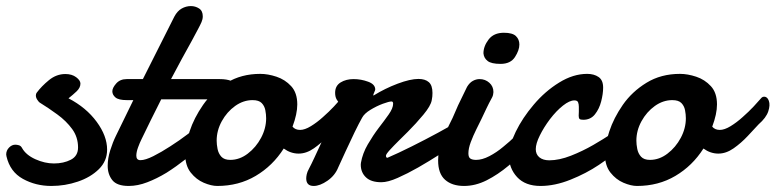

<svg xmlns="http://www.w3.org/2000/svg" viewBox="-33 -597 2541 629"><path d="M135.3 12.2Q84 12.2 42 -11Q0 -34.2 -11.7 -84.5Q-12.7 -89.4 -12.7 -90.8Q-12.7 -104 -3.4 -113.5Q5.9 -123 17.1 -123Q22.5 -123 29.1 -121.1Q35.6 -119.1 39.1 -112.3Q51.8 -89.4 82.8 -75.4Q113.8 -61.5 143.6 -61.5Q175.3 -61.5 199 -73.7Q222.7 -85.9 222.7 -113.8Q222.7 -147.9 203.4 -174.3Q184.1 -200.7 155 -221.9Q126 -243.2 96.7 -261.2Q94.2 -262.7 89.4 -269.8Q84.5 -276.9 84.5 -284.2Q84.5 -290 87.4 -293.5Q103 -314.5 127.4 -334.5Q151.9 -354.5 181.2 -354.5Q202.6 -354.5 216.6 -344Q230.5 -333.5 230.5 -323.2Q230.5 -309.6 217.8 -297.6Q205.1 -285.6 191.4 -274.9Q249.5 -244.6 283.7 -198Q317.9 -151.4 317.9 -106.9Q317.9 -69.3 290.8 -42.7Q263.7 -16.1 221.9 -2Q180.2 12.2 135.3 12.2Z M388.7 12.2Q350.1 12.2 335 -6.8Q319.8 -25.9 319.8 -53.7Q319.8 -78.1 328.1 -104.5Q336.4 -130.9 346.7 -151.9L403.8 -269H382.8Q355.5 -269 345.2 -277.8Q335 -286.6 335 -297.9Q335 -309.1 347.7 -323.5Q360.4 -337.9 382.3 -337.9H435.1L538.1 -542.5Q547.9 -561 562.3 -569.1Q576.7 -577.1 592.3 -577.1Q606.9 -577.1 619.1 -569.3Q631.3 -561.5 631.3 -543.5Q631.3 -534.2 627.2 -524.7Q623 -515.1 616.2 -502.4Q608.4 -487.8 595.2 -463.1Q582 -438.5 562.5 -403.8L527.3 -337.9H686.5Q710 -337.9 724.9 -331.8Q739.7 -325.7 739.7 -304.7Q739.7 -293.9 731.9 -283.7Q724.1 -273.4 698.2 -271.5H495.1L460.9 -203.1L430.7 -141.1Q424.8 -129.4 419.2 -114Q413.6 -98.6 413.6 -86.9Q413.6 -72.3 427.2 -72.3Q442.9 -72.3 469.2 -85.4Q495.6 -98.6 524.9 -117.7Q554.7 -136.7 582 -157.5Q609.4 -178.2 632.3 -197.8Q640.6 -203.1 647 -203.1Q657.7 -203.1 663.1 -191.4Q668.5 -179.7 664.3 -163.1Q660.2 -146.5 641.1 -131.3Q609.4 -102.5 576.9 -76.9Q544.4 -51.3 512.7 -31.2Q480.5 -11.7 449.2 0.2Q418 12.2 388.7 12.2Z M678.7 12.2Q659.2 12.2 634.5 1.7Q609.9 -8.8 591.8 -31.7Q573.7 -54.7 573.7 -92.3Q573.7 -122.6 588.1 -166.5Q602.5 -210.4 632.3 -253.4Q662.6 -296.9 710 -325.9Q757.3 -355 819.8 -355Q844.7 -355 872.8 -345.7Q900.9 -336.4 920.9 -314.7Q940.9 -293 940.9 -254.9Q940.9 -223.6 925.3 -182.1Q934.1 -171.4 950.2 -171.4Q965.3 -171.4 985.4 -183.6Q1005.4 -195.8 1024.9 -213.4Q1044.9 -231 1061.3 -248.5Q1077.6 -266.1 1086.9 -276.9Q1090.3 -280.3 1095.2 -280.3Q1106 -280.3 1110.8 -266.6Q1115.7 -252.9 1108.9 -232.2Q1102.1 -211.4 1077.1 -189.5Q1062.5 -173.8 1041.3 -151.1Q1020 -128.4 995.4 -111.1Q970.7 -93.8 945.3 -93.8Q919.4 -93.8 896.5 -110.4Q860.4 -53.7 804.7 -20.8Q749 12.2 678.7 12.2ZM721.2 -73.2Q752 -73.2 778.8 -93.8Q805.7 -114.3 822.3 -145.5Q838.9 -176.8 838.9 -209.5Q838.9 -222.2 836.2 -236.1Q833.5 -250 824.2 -259.5Q814.9 -269 794.4 -269Q764.2 -269 737.3 -249.8Q710.4 -230.5 693.6 -200Q676.8 -169.4 676.8 -136.2Q676.8 -124 679.7 -109.1Q682.6 -94.2 692.1 -83.7Q701.7 -73.2 721.2 -73.2Z M994.6 12.2Q970.2 12.2 970.2 -12.7Q970.2 -18.1 971.9 -26.1Q973.6 -34.2 979 -43.9Q987.3 -59.6 997.1 -80.8Q1006.8 -102.1 1017.6 -125Q1029.3 -149.9 1044.7 -182.4Q1060.1 -214.8 1081.1 -257.3Q1074.2 -263.2 1069.6 -271.7Q1064.9 -280.3 1064.9 -293Q1064.9 -315.9 1082.8 -326.9Q1100.6 -337.9 1125.5 -337.9Q1149.9 -337.9 1173.1 -329.3Q1196.3 -320.8 1196.3 -303.7Q1196.3 -301.8 1193.1 -294.7Q1189.9 -287.6 1189.9 -285.2Q1189.9 -284.2 1190.4 -284.2H1190.9L1191.9 -284.7Q1228 -307.1 1269.5 -322.8Q1311 -338.4 1337.9 -338.4Q1359.9 -338.4 1371.8 -327.9Q1383.8 -317.4 1383.8 -292.5Q1383.8 -287.1 1383.3 -281Q1382.8 -274.9 1381.3 -268.1Q1377.9 -250 1354 -221.2Q1330.1 -192.4 1303.2 -165.5Q1291 -153.3 1273.9 -136.5Q1256.8 -119.6 1244.1 -105.7Q1231.4 -91.8 1231.4 -86.9Q1231.4 -80.1 1236.3 -80.1Q1271.5 -95.2 1315.9 -117.4Q1360.4 -139.6 1401.9 -162.1Q1443.4 -184.6 1469.7 -199.7Q1480 -205.6 1487.3 -205.6Q1507.8 -205.6 1507.8 -184.1Q1507.8 -172.9 1498.3 -158.4Q1488.8 -144 1466.3 -128.4Q1445.3 -115.2 1408.9 -92Q1372.6 -68.8 1336.9 -48.3Q1301.8 -28.3 1269.8 -14.2Q1237.8 0 1216.3 0Q1182.6 0 1165.8 -16.1Q1148.9 -32.2 1148.9 -57.6Q1148.9 -62 1149.4 -63.5Q1154.8 -94.7 1171.9 -124Q1189 -153.3 1207.5 -177.7Q1226.1 -201.7 1240.5 -222.2Q1254.9 -242.7 1254.9 -257.3Q1254.9 -264.6 1249.5 -264.6Q1241.7 -264.6 1221.2 -257.1Q1200.7 -249.5 1180.7 -237.3Q1160.6 -225.1 1153.3 -211.4Q1143.6 -194.3 1128.7 -163.8Q1113.8 -133.3 1099.4 -101.6Q1085 -69.8 1075.2 -48.8Q1064.5 -22 1039.8 -4.9Q1015.1 12.2 994.6 12.2Z M1606.9 -387.7Q1576.7 -387.7 1564.5 -397.2Q1552.2 -406.7 1550.8 -422.4Q1550.8 -445.3 1567.6 -467.5Q1584.5 -489.7 1617.7 -489.7Q1646 -489.7 1657.2 -478.8Q1668.5 -467.8 1668.5 -451.2Q1668.5 -432.6 1654.1 -410.2Q1639.6 -387.7 1606.9 -387.7ZM1487.3 12.2Q1447.8 12.2 1425 -8.1Q1402.3 -28.3 1402.3 -71.3Q1402.3 -101.1 1413.3 -130.6Q1424.3 -160.2 1437.7 -186.3Q1451.2 -212.4 1459 -231.9Q1461.4 -238.3 1467.5 -251.5Q1473.6 -264.6 1480.5 -278.3L1497.1 -312.5Q1505.4 -326.2 1516.1 -332Q1526.9 -337.9 1538.1 -337.9Q1556.6 -337.9 1570.1 -325.9Q1583.5 -314 1583.5 -295.4Q1583 -291 1582.3 -286.6Q1581.5 -282.2 1579.1 -277.8Q1568.4 -258.3 1560.5 -241.5Q1552.7 -224.6 1544.4 -207.5Q1537.6 -193.4 1527.3 -172.9Q1517.1 -152.3 1509.3 -131.6Q1501.5 -110.8 1501.5 -94.7Q1501.5 -81.5 1508.1 -77.4Q1514.6 -73.2 1526.9 -73.2Q1546.4 -73.2 1570.1 -85.4Q1593.8 -97.7 1615.2 -115.7Q1637.7 -133.8 1656.7 -152.6Q1675.8 -171.4 1685.1 -183.1Q1694.3 -192.4 1704.6 -192.4Q1713.4 -192.4 1719 -184.6Q1724.6 -176.8 1724.6 -164.6Q1724.6 -153.3 1719 -140.6Q1713.4 -127.9 1700.7 -116.7Q1668.5 -84 1633.3 -54.4Q1598.1 -24.9 1561.3 -6.3Q1524.4 12.2 1487.3 12.2Z M1737.8 12.2Q1688 12.2 1661.1 -16.8Q1634.3 -45.9 1634.3 -86.4Q1634.3 -119.6 1656.5 -165.3Q1678.7 -210.9 1715.3 -253.9Q1752.4 -297.9 1798.6 -326.4Q1844.7 -355 1890.6 -355Q1913.1 -355 1928 -344.7Q1942.9 -334.5 1942.9 -310.1Q1942.9 -289.6 1936.5 -264.9Q1930.2 -240.2 1916 -222.4Q1901.9 -204.6 1877.9 -204.6Q1868.2 -204.6 1865.5 -207.5Q1862.8 -210.4 1862.8 -217.8L1863.3 -231V-247.1Q1863.3 -255.9 1860.8 -262Q1858.4 -268.1 1848.6 -268.1Q1833 -268.1 1811.5 -251.2Q1790 -234.4 1768.6 -206.5Q1748.5 -179.7 1735.4 -153.1Q1722.2 -126.5 1722.2 -108.4Q1722.2 -91.3 1734.1 -81.5Q1746.1 -71.8 1766.6 -71.8Q1798.8 -71.8 1837.4 -86.9Q1876 -102.1 1910.6 -122.1Q1944.3 -141.6 1970 -158.7Q1995.6 -175.8 2000.5 -178.2Q2009.3 -182.1 2015.1 -182.1Q2027.3 -182.1 2031.7 -173.3Q2036.1 -164.6 2036.1 -158.2Q2036.1 -153.8 2035.2 -147.7Q2034.2 -141.6 2027.8 -133.8Q2021 -125.5 1992.2 -102.5Q1963.4 -79.6 1928.7 -56.6Q1887.2 -28.8 1835.9 -8.3Q1784.7 12.2 1737.8 12.2Z M2053.7 12.2Q2034.2 12.2 2009.5 1.7Q1984.9 -8.8 1966.8 -31.7Q1948.7 -54.7 1948.7 -92.3Q1948.7 -122.6 1963.1 -166.5Q1977.5 -210.4 2007.3 -253.4Q2037.6 -296.9 2085 -325.9Q2132.3 -355 2194.8 -355Q2219.7 -355 2247.8 -345.7Q2275.9 -336.4 2295.9 -314.7Q2315.9 -293 2315.9 -254.9Q2315.9 -223.6 2300.3 -182.1Q2309.1 -171.4 2325.2 -171.4Q2340.3 -171.4 2360.4 -183.6Q2380.4 -195.8 2399.9 -213.4Q2419.9 -231 2436.3 -248.5Q2452.6 -266.1 2461.9 -276.9Q2465.3 -280.3 2470.2 -280.3Q2481 -280.3 2485.8 -266.6Q2490.7 -252.9 2483.9 -232.2Q2477.1 -211.4 2452.1 -189.5Q2437.5 -173.8 2416.3 -151.1Q2395 -128.4 2370.4 -111.1Q2345.7 -93.8 2320.3 -93.8Q2294.4 -93.8 2271.5 -110.4Q2235.4 -53.7 2179.7 -20.8Q2124 12.2 2053.7 12.2ZM2096.2 -73.2Q2127 -73.2 2153.8 -93.8Q2180.7 -114.3 2197.3 -145.5Q2213.9 -176.8 2213.9 -209.5Q2213.9 -222.2 2211.2 -236.1Q2208.5 -250 2199.2 -259.5Q2189.9 -269 2169.4 -269Q2139.2 -269 2112.3 -249.8Q2085.4 -230.5 2068.6 -200Q2051.8 -169.4 2051.8 -136.2Q2051.8 -124 2054.7 -109.1Q2057.6 -94.2 2067.1 -83.7Q2076.7 -73.2 2096.2 -73.2Z"/></svg>

Font: Damion
Style: Regular
Weight: 400
Designer: Vernon Adams
Foundry: Vernon Adams
Version: Version 1.100; ttfautohint (v1.8.4.7-5d5b)